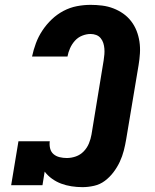

<svg xmlns="http://www.w3.org/2000/svg" viewBox="-20 -763 640 791"><path d="M320 8Q297 8 274.5 4.5Q252 1 232 -6.5Q212 -14 194.5 -26.5Q177 -39 164 -56L155 0H26L56 -181H185Q183 -166 186.5 -151.5Q190 -137 200.5 -128Q211 -119 225.5 -115.5Q240 -112 255 -112Q274 -112 292.5 -118.5Q311 -125 325 -139.5Q339 -154 346.5 -172.5Q354 -191 357 -209L407 -514Q409 -527 410 -539Q411 -551 410 -563Q409 -575 405.5 -586Q402 -597 394.5 -606Q387 -615 376 -619Q365 -623 353 -623Q336 -623 318.5 -616Q301 -609 288.5 -595Q276 -581 268.5 -564Q261 -547 258 -530H112Q118 -558 128 -585Q138 -612 154.5 -637Q171 -662 193 -683Q215 -704 241.5 -718Q268 -732 296.5 -737.5Q325 -743 353 -743Q377 -743 401 -740Q425 -737 447 -728.5Q469 -720 487.5 -707Q506 -694 520 -676Q534 -658 542.5 -636.5Q551 -615 554.5 -591.5Q558 -568 556.5 -543.5Q555 -519 551 -495L500 -190Q496 -166 490 -142.5Q484 -119 473.5 -96.5Q463 -74 447.5 -53.5Q432 -33 412 -18Q392 -3 367.5 2.5Q343 8 320 8Z"/></svg>

Font: Iosevka Slab HvExObl
Style: Regular
Weight: 900
Width: 7
Italic angle: -9°
Monospace: yes
Designer: Belleve Invis
Foundry: Belleve Invis
Version: Version 11.1.1; ttfautohint (v1.8.3)